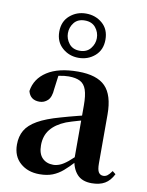

<svg xmlns="http://www.w3.org/2000/svg" viewBox="-95 -927 775 1012"><g transform="rotate(10 292.5 -421.5)"><path d="M186.6 16.2Q124.2 16.2 83.8 -19.4Q43.3 -54.9 43.3 -117.6Q43.3 -161.2 62 -193.6Q80.7 -226.1 125.1 -251.5Q169.6 -277 245.4 -297.9Q284.8 -309.4 334.4 -322Q384 -334.6 424 -344.4V-318.9Q384 -308.9 344 -297.6Q303.9 -286.4 277.1 -276.7Q223.3 -254.9 196.1 -220.6Q168.8 -186.4 168.8 -135.9Q168.8 -90.4 191.1 -67.9Q213.3 -45.3 250 -45.3Q266.3 -45.3 284.7 -52.6Q303.1 -59.9 327.4 -79.7Q351.8 -99.4 385.3 -135.5L400.8 -82.4H365.7Q336.6 -50.6 311.2 -28.7Q285.7 -6.8 256.4 4.7Q227 16.2 186.6 16.2ZM466.1 15.2Q414.6 15.2 387.9 -14.2Q361.2 -43.6 354.9 -94V-96.5V-381.4Q354.9 -434.7 344.8 -464.5Q334.7 -494.3 311.6 -506.3Q288.5 -518.3 250 -518.3Q224.4 -518.3 197.3 -512.2Q170.2 -506.1 133.8 -491.2L196.1 -516.3L185.9 -439.2Q183.3 -395.9 164.6 -378Q145.8 -360.2 120.3 -360.2Q71.1 -360.2 59.2 -406.5Q68.9 -473.5 129.4 -512.7Q189.9 -551.9 295.1 -551.9Q395.4 -551.9 440.7 -505.9Q486.1 -459.8 486.1 -356.2V-94.8Q486.1 -60.3 494.8 -47Q503.6 -33.8 519.7 -33.8Q531.3 -33.8 541.3 -40.9Q551.3 -48.1 564.7 -67.2L581.9 -53.4Q564 -17.5 536.2 -1.1Q508.4 15.2 466.1 15.2ZM282.9 -661.5Q320.5 -661.5 340.7 -686.8Q360.8 -712 360.8 -742.2Q360.8 -774.1 340.7 -798.8Q320.5 -823.4 282.9 -823.4Q245.3 -823.4 225.6 -798.8Q205.9 -774.1 205.9 -742.2Q205.9 -712 225.6 -686.8Q245.3 -661.5 282.9 -661.5ZM282.9 -623.7Q232.9 -623.7 196.3 -655.8Q159.7 -687.9 159.7 -742.2Q159.7 -797 196.3 -828.7Q232.9 -860.5 282.9 -860.5Q333.8 -860.5 370.3 -829.2Q406.8 -798 406.8 -742.2Q406.8 -687.5 370.3 -655.6Q333.8 -623.7 282.9 -623.7Z"/></g></svg>

Font: Early Summer Mincho VF
Style: Regular
Weight: 250
Designer: GuiWonder
Version: Version 1.002